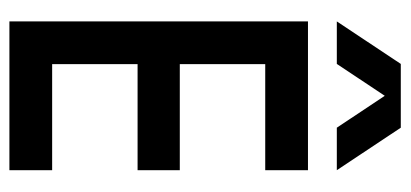

<svg xmlns="http://www.w3.org/2000/svg" viewBox="-246 -604 851 398"><g transform="rotate(90 179.0 -405.5)"><path d="M24.9 -618.9V0H333.3V-88.6H113.4V-265.7H333.3V-353.2H113.4V-530.3H333.3V-618.9ZM113 -811.3H157H201.1H245.2L333.3 -678.7H245.2L179.1 -778.1L113 -678.7H24.9Z"/></g></svg>

Font: Ulica
Style: Regular
Weight: 400
Version: Version